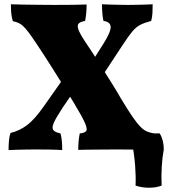

<svg xmlns="http://www.w3.org/2000/svg" viewBox="-20 -699 810 898"><path d="M710 3Q696 2 663.5 1.5Q631 1 593 0.5Q555 0 523 0Q492 0 456.5 0.5Q421 1 391 1Q361 1 346 2Q346 -19 347.5 -37Q349 -55 353 -75Q376 -77 383 -86Q390 -95 377 -124.5Q364 -154 326 -217Q311 -243 282.5 -288.5Q254 -334 220 -388Q186 -442 153 -491Q130 -526 114.5 -546.5Q99 -567 87.5 -577.5Q76 -588 65 -592.5Q54 -597 40 -600Q34 -620 32.5 -638.5Q31 -657 31 -679Q49 -678 86.5 -677.5Q124 -677 166 -676.5Q208 -676 238 -676Q284 -676 323 -676.5Q362 -677 385 -678Q385 -659 383.5 -640Q382 -621 378 -601Q358 -598 349 -590Q340 -582 346 -563Q352 -544 377 -506Q411 -456 445 -402Q479 -348 506 -304.5Q533 -261 544 -241Q577 -186 599 -154Q621 -122 637 -106Q653 -90 667.5 -84Q682 -78 701 -75Q707 -58 708.5 -39Q710 -20 710 3ZM20 3Q20 -20 22 -42Q24 -64 29 -77Q73 -88 107.5 -114.5Q142 -141 183 -199L278 -334L341 -295L274 -197Q243 -150 232 -125.5Q221 -101 229.5 -90.5Q238 -80 263 -75Q268 -56 269.5 -37Q271 -18 271 3Q246 1 209 0.5Q172 0 144 0Q125 0 101.5 0.5Q78 1 56 1.5Q34 2 20 3ZM448 -328 384 -369 461 -490Q498 -548 497.5 -572.5Q497 -597 464 -601Q460 -618 458.5 -639Q457 -660 457 -679Q474 -678 497 -677.5Q520 -677 543 -676.5Q566 -676 581 -676Q596 -676 618 -676.5Q640 -677 661 -677.5Q682 -678 694 -679Q694 -657 693 -638Q692 -619 687 -601Q656 -593 636.5 -583Q617 -573 599.5 -552.5Q582 -532 556 -492ZM614 169Q616 128 612 75.5Q608 23 597 -35L645 -75H727Q746 -44 746 0Q739 37 736.5 81Q734 125 736 169Q711 179 677 179Q643 179 614 169Z"/></svg>

Font: Vollkorn Black
Style: Regular
Weight: 900
Designer: Friedrich Althausen
Foundry: Friedrich Althausen
Version: Version 5.000